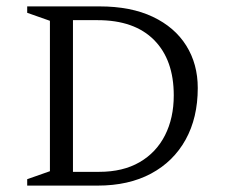

<svg xmlns="http://www.w3.org/2000/svg" viewBox="-20 -580 708 600"><path d="M65 0V-20L136 -45V-515L65 -540V-560H291Q389 -560 457.5 -527.5Q526 -495 562 -437.5Q598 -380 598 -305Q598 -212 560 -143.5Q522 -75 452 -37.5Q382 0 285 0ZM285 -517H208V-43H290Q364 -43 416 -73Q468 -103 495.5 -157Q523 -211 523 -282Q523 -393 461.5 -455Q400 -517 285 -517Z"/></svg>

Font: Spectral SC Light
Style: Regular
Weight: 300
Designer: Jean-Baptiste Levee
Foundry: Production Type
Version: Version 2.001